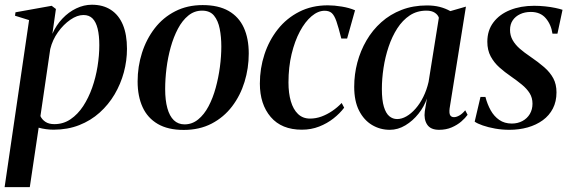

<svg xmlns="http://www.w3.org/2000/svg" viewBox="-30 -538 2414 812"><path d="M-10.5 253.5 93 -453 33.5 -471.5 35.5 -486 188.5 -513.5 206.5 -500 191.5 -395Q207.5 -431.5 233.8 -459.2Q260 -487 292.5 -502.5Q325 -518 358.5 -518Q406 -518 439.2 -496.2Q472.5 -474.5 489.8 -433Q507 -391.5 507 -331.5Q507 -281.5 493.8 -232.2Q480.5 -183 454.8 -139.2Q429 -95.5 391.5 -61.8Q354 -28 305 -8.8Q256 10.5 196.5 10.5Q180.5 10.5 164.2 8.2Q148 6 133.5 2L96 253.5ZM141 -47Q147.5 -32.5 162 -22.8Q176.5 -13 200 -13Q238 -13 268.5 -33.8Q299 -54.5 321.8 -89.2Q344.5 -124 359.8 -167.2Q375 -210.5 382.5 -257Q390 -303.5 390 -347Q390 -388 383 -416.5Q376 -445 361.5 -459.8Q347 -474.5 323 -474.5Q296.5 -474.5 267.5 -454.5Q238.5 -434.5 215.2 -402Q192 -369.5 182.5 -330.5Z M827 -516.5Q893.5 -516.5 936.8 -491.8Q980 -467 1001 -421.2Q1022 -375.5 1022 -311.5Q1022 -249.5 1004.2 -191.8Q986.5 -134 951.5 -88Q916.5 -42 865 -15.2Q813.5 11.5 747 11.5Q680.5 11.5 637.2 -13.8Q594 -39 573 -85Q552 -131 552 -193.5Q552 -256.5 570.5 -314.5Q589 -372.5 624.2 -418.2Q659.5 -464 710.8 -490.2Q762 -516.5 827 -516.5ZM824.5 -493Q792 -493 766.5 -472.2Q741 -451.5 722.5 -416.5Q704 -381.5 692 -338.5Q680 -295.5 674.2 -249.5Q668.5 -203.5 668.5 -161.5Q668.5 -114 677.8 -80.5Q687 -47 705.2 -29.5Q723.5 -12 750.5 -12Q782.5 -12 808 -32.8Q833.5 -53.5 852 -88.5Q870.5 -123.5 882.2 -166.5Q894 -209.5 900 -254.8Q906 -300 906 -341.5Q906 -382 899.2 -416.2Q892.5 -450.5 875.2 -471.8Q858 -493 824.5 -493Z M1246.5 10.5Q1161 10.5 1115 -43.2Q1069 -97 1069 -184.5Q1069 -249 1088.5 -308.2Q1108 -367.5 1145 -414.2Q1182 -461 1235.5 -488.2Q1289 -515.5 1356.5 -515.5Q1383.5 -515.5 1415.5 -510.2Q1447.5 -505 1471.5 -494.5L1438 -375H1413.5Q1401.5 -422.5 1392.8 -447.8Q1384 -473 1373 -482.8Q1362 -492.5 1343 -492.5Q1315 -492.5 1287.8 -469.5Q1260.5 -446.5 1238.5 -405.5Q1216.5 -364.5 1203.2 -309.2Q1190 -254 1190 -189Q1190 -144 1200 -109.8Q1210 -75.5 1230.2 -56Q1250.5 -36.5 1281 -36.5Q1306 -36.5 1329.8 -45.2Q1353.5 -54 1375.2 -68.8Q1397 -83.5 1415 -102.5L1425.5 -82.5Q1407 -58 1380.2 -37Q1353.5 -16 1319.8 -2.8Q1286 10.5 1246.5 10.5Z M1871.5 -79.5Q1869 -58.5 1874 -50.5Q1879 -42.5 1890 -42.5Q1900 -42.5 1912.5 -49.5Q1925 -56.5 1937.5 -71.5L1947.5 -52.5Q1938 -39 1921 -24.2Q1904 -9.5 1880.2 0.8Q1856.5 11 1827 11Q1791 11 1776.5 -11.2Q1762 -33.5 1766.5 -67L1775.5 -121.5Q1764 -87.5 1740 -57.2Q1716 -27 1684.5 -8Q1653 11 1618.5 11Q1577.5 11 1543.2 -9.5Q1509 -30 1488.5 -70.2Q1468 -110.5 1468 -171Q1468 -223.5 1481.2 -273.5Q1494.5 -323.5 1520 -367.2Q1545.5 -411 1582.8 -444.2Q1620 -477.5 1668.5 -496.2Q1717 -515 1775.5 -515Q1805.5 -515 1829.8 -508.8Q1854 -502.5 1874.5 -491L1940.5 -510ZM1826 -463Q1822 -475.5 1808.8 -484.2Q1795.5 -493 1773.5 -493Q1733.5 -493 1703 -472.8Q1672.5 -452.5 1650.2 -418Q1628 -383.5 1613.5 -340.2Q1599 -297 1592 -250.8Q1585 -204.5 1585 -161.5Q1585 -114.5 1593.5 -86.5Q1602 -58.5 1616.5 -46.5Q1631 -34.5 1649.5 -34.5Q1669 -34.5 1689 -46Q1709 -57.5 1727.5 -78.5Q1746 -99.5 1760.2 -128.2Q1774.5 -157 1782.5 -191.5Z M2327.5 -395.5H2306.5Q2301 -434 2278.2 -460.8Q2255.5 -487.5 2215 -487.5Q2189.5 -487.5 2169.8 -478.2Q2150 -469 2138.5 -452.2Q2127 -435.5 2127 -411.5Q2127 -388 2138 -368.5Q2149 -349 2168.2 -332.2Q2187.5 -315.5 2212 -299Q2246.5 -275.5 2271.5 -253.8Q2296.5 -232 2310 -206.8Q2323.5 -181.5 2323.5 -147.5Q2323.5 -108.5 2308.2 -79Q2293 -49.5 2265.5 -29.5Q2238 -9.5 2201.8 0.8Q2165.5 11 2124 11Q2093.5 11 2064 5.8Q2034.5 0.5 2011.5 -7.5Q1988.5 -15.5 1977.5 -23.5L2002 -128H2023Q2031 -97 2045.2 -71.5Q2059.5 -46 2081.5 -30.8Q2103.5 -15.5 2134.5 -15.5Q2159.5 -15.5 2179.5 -26.2Q2199.5 -37 2210.8 -56Q2222 -75 2222 -99.5Q2222 -124.5 2210 -143.8Q2198 -163 2177 -180.2Q2156 -197.5 2130 -215.5Q2105 -232.5 2082.2 -252.8Q2059.5 -273 2045.2 -299.5Q2031 -326 2031 -361.5Q2031 -409.5 2056.8 -443.5Q2082.5 -477.5 2127.2 -495.5Q2172 -513.5 2229 -513.5Q2253 -513.5 2276.2 -511Q2299.5 -508.5 2318.5 -504.5Q2337.5 -500.5 2349 -496.5Z"/></svg>

Font: Merriweather 144pt Medium
Style: Italic
Weight: 500
Italic angle: -7.8°
Version: Version 2.101